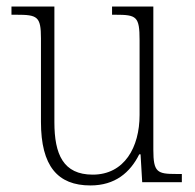

<svg xmlns="http://www.w3.org/2000/svg" viewBox="-20 -556 595 586"><path d="M256 10C331 10 377 -29 405 -85H409L414 0H535V-25H518C460 -25 448 -30 448 -99V-536H322V-511H332C397 -511 406 -506 406 -433V-205C406 -107 360 -23 263 -23C173 -23 146 -85 146 -183V-536H15V-511H30C94 -511 105 -506 105 -439V-184C105 -49 156 10 256 10Z"/></svg>

Font: Noto Serif Myanmar SemiCondensed ExtraLight
Style: Regular
Weight: 200
Width: 4
Designer: Ben Mitchell and the Monotype Design Team
Foundry: Monotype Imaging Inc.
Version: Version 2.106